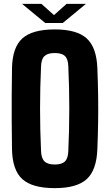

<svg xmlns="http://www.w3.org/2000/svg" viewBox="-20 -962 567 992"><path d="M263 10Q147 10 95.5 -36.5Q44 -83 42 -191Q41 -266 40.5 -333.5Q40 -401 40.5 -468Q41 -535 42 -610Q44 -717 95.5 -763.5Q147 -810 263 -810Q377 -810 428 -763.5Q479 -717 483 -610Q486 -535 487 -467.5Q488 -400 487 -333Q486 -266 483 -191Q479 -83 428 -36.5Q377 10 263 10ZM263 -112Q300 -112 316 -128.5Q332 -145 333 -183Q343 -401 333 -618Q332 -656 316 -672Q300 -688 263 -688Q226 -688 209.5 -672Q193 -656 192 -618Q182 -401 192 -183Q193 -145 209.5 -128.5Q226 -112 263 -112ZM94 -942H194L259 -884L324 -942H424L304 -843H214Z"/></svg>

Font: Big Shoulders Text Black
Style: Regular
Weight: 900
Designer: Patric King
Foundry: XO Type Co
Version: Version 1.000; ttfautohint (v1.8.2)